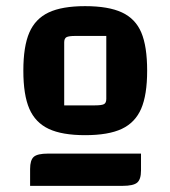

<svg xmlns="http://www.w3.org/2000/svg" viewBox="-20 -790 555 625"><path d="M56 -560Q56 -639 75.5 -684Q95 -729 138.5 -749.5Q182 -770 257 -770Q333 -770 377 -749.5Q421 -729 440 -684Q459 -639 459 -560Q459 -481 439.5 -436Q420 -391 376.5 -370.5Q333 -350 257 -350Q182 -350 138.5 -370.5Q95 -391 75.5 -436Q56 -481 56 -560ZM289 -447Q311 -447 318.5 -451Q326 -455 326 -468V-673H225Q204 -673 196.5 -669Q189 -665 189 -652V-447ZM136 -290H439V-235Q439 -206 426.5 -195.5Q414 -185 379 -185H78V-240Q78 -269 90 -279.5Q102 -290 136 -290Z"/></svg>

Font: Changa SemiBold
Style: Regular
Weight: 600
Designer: Eduardo Rodriguez Tunni
Foundry: Eduardo Rodriguez Tunni
Version: Version 2.002; ttfautohint (v1.5) -l 8 -r 50 -G 150 -x 14 -H